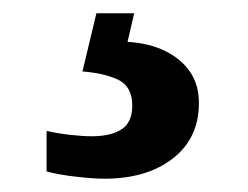

<svg xmlns="http://www.w3.org/2000/svg" viewBox="-20 -29 373 289"><path d="M137 240Q121 240 94.6 237Q68.1 234 50.1 229V168.1Q68.1 172.1 86.6 174.1Q105.1 176.1 118.1 176.1Q147.1 176.1 163.1 165.6Q179.1 155 179.1 130Q179.1 101 157.6 90.9Q136.1 80.9 104.1 78.6L125.1 -9H182L172 34Q205 36 229.1 48Q253.2 60 266.3 79.5Q279.4 99 279.4 126Q279.4 179 240.2 209.5Q201 240 137 240Z"/></svg>

Font: Noto Serif Lao
Style: Regular
Weight: 400
Designer: Monotype Design Team
Foundry: Monotype Imaging Inc.
Version: Version 2.003